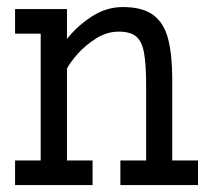

<svg xmlns="http://www.w3.org/2000/svg" viewBox="-20 -533 606 553"><path d="M23.4 0V-70.8H97.2V-436H23.4V-506.8H172.9V-420.9Q202.6 -458.5 244.6 -485.6Q286.6 -512.7 333.5 -512.7Q391.1 -512.7 421.9 -489.5Q452.6 -466.3 464.4 -420.2Q476.1 -374 476.1 -304.7V-70.8H550.3V0H326.7V-70.8H400.9V-287.6Q400.9 -346.2 395 -379.9Q389.2 -413.6 372.3 -427.7Q355.5 -441.9 322.3 -441.9Q288.1 -441.9 257.3 -422.6Q226.6 -403.3 204.3 -378.4Q182.1 -353.5 172.9 -335.4V-70.8H246.6V0Z"/></svg>

Font: Kay Pho Du Medium
Style: Regular
Weight: 500
Designer: Victor Gaultney, Khu Oo Reh
Foundry: SIL International
Version: Version 3.000